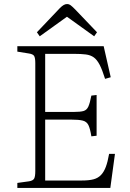

<svg xmlns="http://www.w3.org/2000/svg" viewBox="-20 -932 644 952"><path d="M66 0V-25L124 -33Q143 -36 149 -46Q155 -56 155 -84V-619Q155 -644 149.5 -654Q144 -664 122 -667L66 -676V-703H494L529 -549L501 -541Q487 -586 474 -611Q461 -636 445 -647.5Q429 -659 405.5 -662Q382 -665 346 -665H204V-377H346Q378 -377 394 -381.5Q410 -386 418 -403.5Q426 -421 433 -458L459 -461V-259L433 -256Q427 -294 418.5 -311.5Q410 -329 390.5 -334Q371 -339 332 -339H204V-37H386Q422 -37 444 -43Q466 -49 480.5 -64Q495 -79 504.5 -104Q514 -129 521 -169H550L527 0ZM177 -752 163 -772 277 -892Q287 -902 295.5 -907Q304 -912 313 -912Q322 -912 329.5 -906.5Q337 -901 352 -886L461 -772L447 -752L312 -849Z"/></svg>

Font: Literata 18pt ExtraLight
Style: Regular
Weight: 250
Designer: Latin by Veronika Burian and Jose Scaglione. Greek by Irene Vlachou. Cyrillic by Vera Evstafieva.
Foundry: TypeTogether
Version: Version 3.103;gftools[0.9.29]